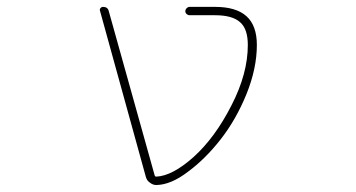

<svg xmlns="http://www.w3.org/2000/svg" viewBox="-20 -564 1040 561"><path d="M437.5 -23.4Q437.5 -23.4 436.5 -23.4Q426.8 -23.4 418 -30.3Q409.2 -36.1 406.2 -46.9L272.5 -531.2Q270.5 -536.1 273.4 -540Q276.4 -543.9 281.2 -543.9Q294.9 -543.9 297.9 -531.2L431.6 -52.7Q432.6 -47.9 436.5 -47.9Q483.4 -49.8 545.9 -105.5Q608.4 -162.1 656.2 -255.9Q704.1 -348.6 704.1 -432.6Q704.1 -479.5 681.6 -499Q659.2 -519.5 608.4 -519.5H534.2Q529.3 -519.5 525.4 -522.9Q521.5 -526.4 521.5 -531.2Q521.5 -536.1 525.4 -540Q529.3 -543.9 534.2 -543.9H608.4Q669.9 -543.9 700.2 -516.6Q730.5 -489.3 730.5 -432.6Q730.5 -364.3 700.2 -289.1Q669.9 -214.8 625 -157.2Q580.1 -99.6 528.3 -61.5Q479.5 -24.4 437.5 -23.4Z"/></svg>

Font: Rounded-L Mgen+ 2m thin
Style: Regular
Weight: 100
Designer: [Source Han Sans]
Ryoko NISHIZUKA  (kana & ideographs); Paul D. Hunt (Latin, Greek & Cyrillic); Wenlong ZHANG  (bopomofo
Version: Version 1.059.20150602